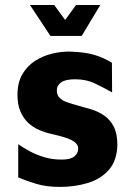

<svg xmlns="http://www.w3.org/2000/svg" viewBox="-20 -719 522 754"><path d="M216.1 15Q162.1 15 123.5 3.3Q84.9 -8.4 51.5 -22.1V-152.7Q72 -138.5 98.1 -124.4Q124.2 -110.3 155.5 -101.3Q186.8 -92.3 222.3 -92.3Q257.6 -92.3 272.3 -104.9Q287 -117.4 287 -134.9Q287 -151.7 271.8 -162.1Q256.7 -172.6 232.7 -179.8Q208.7 -187 182 -193.1Q157.9 -198.3 134 -208.5Q110.1 -218.7 90.8 -236.6Q71.6 -254.6 60.1 -281.5Q48.6 -308.5 48.6 -346.1Q48.6 -394.6 67.6 -427.2Q86.6 -459.8 117.6 -479.8Q148.5 -499.7 184.8 -508.4Q221 -517.1 254.8 -516.4Q317.3 -514.3 353.5 -502.7Q389.7 -491 419.5 -472.5L420.2 -356.4Q386.4 -375 352.6 -391.3Q318.7 -407.7 275.6 -407.7Q237.4 -407.7 220.3 -395.7Q203.2 -383.8 203.2 -363.8Q203.2 -344.9 214.8 -334Q226.4 -323.1 245.4 -316.8Q264.3 -310.4 286.9 -304.2Q311.9 -297.6 338.6 -289.5Q365.2 -281.4 388.6 -265.6Q411.9 -249.7 426.4 -222.3Q440.9 -194.8 440.9 -149.5Q439.5 -88.8 408 -52.6Q376.4 -16.3 325.5 -0.6Q274.5 15 216.1 15ZM178 -578 97.7 -699.4H192.9L235.8 -640.6L278.7 -699.4H373.9L300.9 -578Z"/></svg>

Font: Maven Pro
Style: Regular
Weight: 400
Designer: Joe Prince
Foundry: Joe Prince
Version: Version 2.103